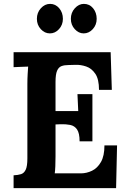

<svg xmlns="http://www.w3.org/2000/svg" viewBox="-20 -969 664 989"><path d="M390 -241Q390 -283 377 -302Q364 -321 341.5 -325.5Q319 -330 292 -329L266 -328V-164Q266 -137 265 -113Q264 -89 262 -76H396Q426 -76 454 -89.5Q482 -103 500 -134.5Q518 -166 518 -220H583L578 0H50V-66Q73 -67 88.5 -72Q104 -77 112.5 -95Q121 -113 121 -153V-536Q121 -563 122.5 -588Q124 -613 125 -626Q109 -625 85 -624.5Q61 -624 50 -623V-700H550L556 -506H490Q490 -561 471 -589Q452 -617 424 -626.5Q396 -636 369 -635L333 -634Q312 -634 297 -628.5Q282 -623 274 -604.5Q266 -586 266 -547V-397H383L379 -484H456V-241ZM237 -797Q210 -797 190 -819Q170 -841 170 -872Q170 -904 190.5 -926.5Q211 -949 238 -949Q266 -949 285 -926.5Q304 -904 304 -872Q304 -841 284 -819Q264 -797 237 -797ZM411 -797Q385 -797 365 -819Q345 -841 345 -872Q345 -904 365.5 -926.5Q386 -949 412 -949Q441 -949 459.5 -926.5Q478 -904 478 -872Q478 -841 458 -819Q438 -797 411 -797Z"/></svg>

Font: Lora
Style: Bold
Weight: 700
Designer: Olga Karpushina, Alexei Vanyashin (Cyrillic)
Foundry: Cyreal
Version: Version 3.006; ttfautohint (v1.8.4.7-5d5b);gftools[0.9.30]